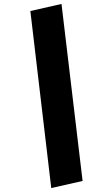

<svg xmlns="http://www.w3.org/2000/svg" viewBox="-20 -839 549 974"><path d="M292 -819 134 -783 240 115 399 79Z"/></svg>

Font: Fira Sans ExtraBold
Style: Italic
Weight: 800
Italic angle: -8°
Designer: bBox Type GmbH & Carrois Corporate GbR & Edenspiekermann AG
Foundry: bBox Type GmbH & Carrois Corporate GbR & Edenspiekermann AG
Version: Version 4.301;PS 004.301;hotconv 1.0.88;makeotf.lib2.5.64775